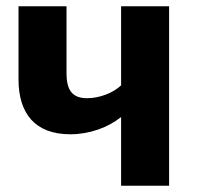

<svg xmlns="http://www.w3.org/2000/svg" viewBox="-20 -592 633 612"><path d="M366 -572V-320C340 -295 296 -279 258 -279C215 -279 192 -299 192 -359V-572H39V-339C39 -231 91 -164 204 -164C266 -164 325 -186 366 -219V0H519V-572Z"/></svg>

Font: Glow Sans TC Normal
Style: Bold
Weight: 700
Designer: Ryoko NISHIZUKA (kana, bopomofo & ideographs); Paul D. Hunt (Latin, Greek & Cyrillic); Sandoll Communications, Soo-young
Version: Version 0.93